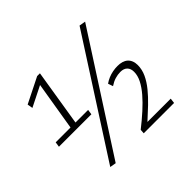

<svg xmlns="http://www.w3.org/2000/svg" viewBox="-172 -951 1172 1172"><g transform="rotate(-45 414.0 -365.0)"><path d="M35 -306 40 -339H168L220 -654L88 -588L82 -623L246 -705H270L211 -339H320L315 -306ZM209 10 169 3 647 -740 688 -733ZM459 2 461 -26Q508 -63 548.5 -99.5Q589 -136 619 -171Q649 -206 666 -239.5Q683 -273 683 -305Q683 -333 667.5 -348.5Q652 -364 623 -364Q600 -364 577 -357Q554 -350 530 -334L519 -366Q536 -378 555 -386Q574 -394 595 -398Q616 -402 636 -402Q657 -402 674 -397Q691 -392 703 -381.5Q715 -371 721.5 -355Q728 -339 728 -319Q728 -280 711 -243.5Q694 -207 665 -171.5Q636 -136 599.5 -101Q563 -66 524 -31H725L721 2Z"/></g></svg>

Font: Georama ExtraCondensed Thin Light
Style: Italic
Weight: 300
Italic angle: -9°
Version: Version 1.001